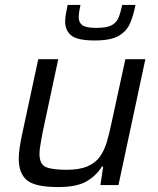

<svg xmlns="http://www.w3.org/2000/svg" viewBox="-20 -750 639 778"><path d="M215 8Q123 8 89.5 -19.5Q56 -47 56 -107Q56 -126 59.5 -150.5Q63 -175 69 -203L135 -510H216L153 -215Q148 -187 144 -165Q140 -143 140 -127Q140 -85 165 -73.5Q190 -62 250 -62Q302 -62 334.5 -76Q367 -90 385 -115.5Q403 -141 413 -175Q423 -209 431 -248L488 -510H569L460 0H387L398 -75H393Q370 -38 330.5 -15Q291 8 215 8ZM365 -586Q293 -586 268.5 -606.5Q244 -627 244 -662Q244 -677 247 -694Q250 -711 254 -730H306Q303 -715 301 -703Q299 -691 299 -680Q299 -659 313.5 -648Q328 -637 370 -637Q412 -637 432 -647.5Q452 -658 460.5 -679Q469 -700 475 -730H529Q521 -688 507 -655.5Q493 -623 460.5 -604.5Q428 -586 365 -586Z"/></svg>

Font: Saira
Style: Italic
Weight: 400
Italic angle: -12°
Designer: Hector Gatti with collaboration of the Omnibus-Type team
Foundry: Omnibus-Type
Version: Version 1.100; ttfautohint (v1.8.3)